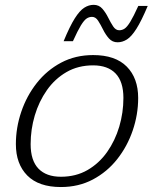

<svg xmlns="http://www.w3.org/2000/svg" viewBox="-20 -744 622 774"><path d="M355.5 -522Q445 -522 491 -475.5Q537 -429 537 -349Q537 -282.5 515.2 -218.5Q493.5 -154.5 452.8 -102.8Q412 -51 354.5 -20.5Q297 10 225.5 10Q136 10 90 -36.5Q44 -83 44 -163Q44 -229.5 65.8 -293.5Q87.5 -357.5 128.2 -409.2Q169 -461 226.5 -491.5Q284 -522 355.5 -522ZM225.5 -31.5Q286 -31.5 332.8 -58.5Q379.5 -85.5 411.8 -131.2Q444 -177 460.8 -233.5Q477.5 -290 477.5 -349Q477.5 -415 446 -447.8Q414.5 -480.5 355.5 -480.5Q295 -480.5 248.2 -453.5Q201.5 -426.5 169.2 -380.8Q137 -335 120.2 -278.5Q103.5 -222 103.5 -163Q103.5 -97 135 -64.2Q166.5 -31.5 225.5 -31.5ZM575.5 -720Q550 -659.5 530 -628Q510 -596.5 491.8 -585Q473.5 -573.5 454 -573.5Q433 -573.5 419.2 -589Q405.5 -604.5 395.5 -624.8Q385.5 -645 375.5 -660.5Q365.5 -676 351 -676Q339 -676 329 -669.2Q319 -662.5 306.2 -641.8Q293.5 -621 274 -578H236.5Q261.5 -638.5 281.5 -670Q301.5 -701.5 319.8 -713Q338 -724.5 357.5 -724.5Q379 -724.5 392.5 -709Q406 -693.5 416 -673.2Q426 -653 436.2 -637.5Q446.5 -622 460.5 -622Q472.5 -622 482.5 -628.8Q492.5 -635.5 505.2 -656.2Q518 -677 537.5 -720Z"/></svg>

Font: Newsreader 6pt Light
Style: Italic
Weight: 300
Italic angle: -17°
Designer: Hugues Gentile
Foundry: Production Type
Version: Version 1.003; ttfautohint (v1.8.3)